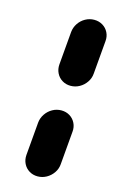

<svg xmlns="http://www.w3.org/2000/svg" viewBox="-88 -560 370 600"><g transform="rotate(15 96.5 -259.5)"><path d="M96.3 0Q81.1 0 69.1 -7.4Q57 -14.8 50.7 -27.6Q44.4 -40.4 45.6 -55.6L54.8 -163Q56.3 -178.1 65 -190.9Q73.7 -203.7 87 -211.1Q100.4 -218.5 115.6 -218.5Q130.7 -218.5 142.8 -211.1Q154.8 -203.7 161.1 -190.9Q167.4 -178.1 165.9 -163L156.7 -55.6Q155.6 -40.4 146.9 -27.6Q138.1 -14.8 124.8 -7.4Q111.5 0 96.3 0ZM122.6 -300Q107.4 -300 95.4 -307.4Q83.3 -314.8 77 -327.6Q70.7 -340.4 71.9 -355.6L81.1 -463Q82.6 -478.1 91.1 -490.9Q99.6 -503.7 113 -511.1Q126.3 -518.5 141.5 -518.5Q156.7 -518.5 168.9 -511.1Q181.1 -503.7 187.4 -490.9Q193.7 -478.1 192.2 -463L183 -355.6Q181.9 -340.4 173.1 -327.6Q164.4 -314.8 151.1 -307.4Q137.8 -300 122.6 -300Z"/></g></svg>

Font: 26F Galaxy Sans Black
Style: Italic
Weight: 900
Italic angle: -5°
Designer: C₂₉H₂₅N₃O₅
Version: Version 1.200